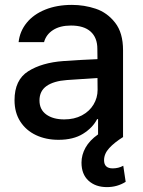

<svg xmlns="http://www.w3.org/2000/svg" viewBox="-20 -557 583 781"><path d="M311.5 104.5Q311.5 72.8 328.1 43.2Q344.7 13.7 378.9 -10.3V-72.3H375Q356.9 -37.1 317.6 -12.7Q278.3 11.7 217.8 11.7Q167 11.7 126.5 -7.3Q85.9 -26.4 62.5 -62.7Q39.1 -99.1 39.1 -149.4Q39.1 -231.9 94.7 -267.1Q150.4 -302.2 237.3 -308.6Q270.5 -311 309.8 -313.2Q349.1 -315.4 376.5 -316.4L376 -358.4Q376 -403.8 348.6 -428.5Q321.3 -453.1 268.6 -453.1Q224.1 -453.1 195.8 -434.8Q167.5 -416.5 159.2 -385.7H55.7Q60.5 -429.7 88.4 -464.1Q116.2 -498.5 163.8 -517.8Q211.4 -537.1 272.5 -537.1Q322.8 -537.1 369.4 -521.5Q416 -505.9 448.2 -464.8Q480.5 -423.8 480.5 -352.5V-0.5L481.4 0Q444.8 22.9 424.1 45.7Q403.3 68.4 403.3 94.7Q403.3 127.9 438.5 127.9Q461.9 127.9 481.4 117.2L491.2 182.6Q457 204.1 415 204.1Q368.7 204.1 340.1 178Q311.5 151.9 311.5 104.5ZM241.2 -71.3Q282.2 -71.3 313 -87.6Q343.8 -104 360.4 -131.6Q377 -159.2 377 -191.4L376.5 -239.7L252 -231.4Q198.7 -227.5 169.7 -207.3Q140.6 -187 140.6 -148.4Q140.6 -111.3 168.2 -91.3Q195.8 -71.3 241.2 -71.3Z"/></svg>

Font: Pretendard Std Medium
Style: Regular
Weight: 500
Designer: Base glyphs from Inter by Rasmus Andersson; Hangeul glyphs from Noto Sans CJK(Source Han Sans) by Jang Soo-young and Kan
Foundry: Kil Hyung-jin
Version: Version 1.309